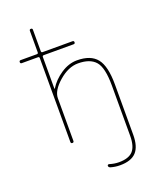

<svg xmlns="http://www.w3.org/2000/svg" viewBox="-174 -852 971 1185"><g transform="rotate(-20 311.0 -260.0)"><path d="M51 -570Q41 -570 41 -580Q41 -590 51 -590H157Q166 -590 166 -599V-740Q166 -750 176 -750Q186 -750 186 -740V-599Q186 -590 195 -590H391Q401 -590 401 -580Q401 -570 391 -570H195Q186 -570 186 -561V-353Q186 -352 187 -352Q189 -352 189 -353Q218 -401 270 -435.5Q322 -470 376 -470Q466 -470 506 -420Q546 -370 546 -250V80Q546 158 512.5 194Q479 230 406 230Q374 230 344 221Q333 217 333 207Q333 203 336.5 201Q340 199 344 200Q376 210 406 210Q470 210 498 179.5Q526 149 526 80V-250Q526 -368 490 -409Q454 -450 376 -450Q312 -450 249 -395Q186 -340 186 -290V-10Q186 0 176 0Q166 0 166 -10V-561Q166 -570 157 -570Z"/></g></svg>

Font: Rounded Mplus 1c Thin
Style: Regular
Weight: 250
Version: Version 1.059.20150529